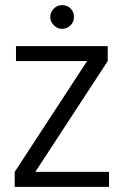

<svg xmlns="http://www.w3.org/2000/svg" viewBox="-20 -725 481 745"><path d="M398 -488C398 -488 398 -546 398 -546C398 -546 42 -546 42 -546C42 -546 42 -488 42 -488C42 -488 318 -488 318 -488C318 -488 37 -58 37 -58C37 -58 37 0 37 0C37 0 403 0 403 0C403 0 403 -58 403 -58C403 -58 117 -58 117 -58C117 -58 398 -488 398 -488ZM221 -613C221 -613 221 -613 221 -613C234 -613 245 -618 254 -627C263 -636 267 -646 267 -659C267 -659 267 -659 267 -659C267 -672 263 -683 254 -692C245 -701 234 -705 221 -705C221 -705 221 -705 221 -705C208 -705 198 -701 189 -692C180 -683 175 -672 175 -659C175 -659 175 -659 175 -659C175 -646 180 -636 189 -627C198 -618 208 -613 221 -613Z"/></svg>

Font: wox.body
Style: Regular
Weight: 500
Designer: Ninad Kale (Devanagari), Jonny Pinhorn (Latin)
Foundry: Indian Type Foundry
Version: ""